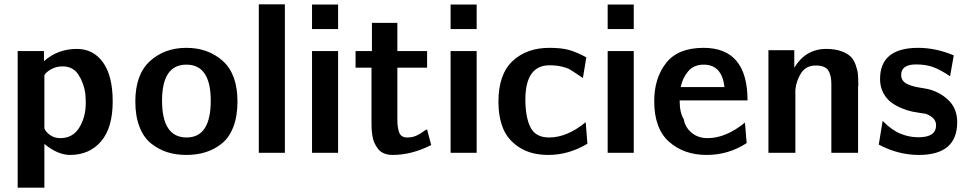

<svg xmlns="http://www.w3.org/2000/svg" viewBox="-20 -709 4489 891"><path d="M62 162V-472H184V-425Q248 -482 337 -482Q413 -482 458 -419.5Q503 -357 503 -238Q503 -116 449 -53Q395 10 305 10Q248 10 186 -41V162ZM186 -360V-318V-113Q192 -97 212 -82.5Q232 -68 260 -68Q318 -68 348 -117Q378 -166 378 -231Q378 -247 376 -275Q369 -324 344 -362.5Q319 -401 270 -401Q241 -401 217 -387.5Q193 -374 186 -360Z M608 -238Q608 -363 675.5 -425Q743 -487 845 -487Q946 -487 1014 -426Q1082 -365 1082 -238Q1082 -170 1063 -120.5Q1044 -71 1010 -43.5Q976 -16 935 -3Q894 10 845 10Q797 10 757 -2.5Q717 -15 682 -42.5Q647 -70 627.5 -120Q608 -170 608 -238ZM732 -242Q732 -71 846 -71Q958 -71 958 -242Q958 -409 845 -409Q732 -409 732 -242Z M1181 0V-689H1302V0Z M1428 0V-472H1549V0ZM1428 -574V-688H1549V-574Z M1630 -395V-472H1706V-603H1824V-472H1962V-395H1824V-154Q1824 -115 1833 -93Q1842 -71 1869 -71Q1895 -71 1914.5 -80.5Q1934 -90 1945 -99Q1956 -108 1962 -108L1981 -36Q1891 10 1802 10Q1779 10 1761.5 2.5Q1744 -5 1734 -18.5Q1724 -32 1717.5 -46Q1711 -60 1708 -80Q1705 -100 1704.5 -112Q1704 -124 1704 -141V-395Z M2071 0V-472H2192V0ZM2071 -574V-688H2192V-574Z M2293 -237Q2293 -364 2358.5 -425.5Q2424 -487 2529 -487Q2583 -487 2617.5 -478Q2652 -469 2701 -443L2685 -347Q2674 -354 2652 -369Q2630 -384 2619.5 -389.5Q2609 -395 2585 -400.5Q2561 -406 2530 -406Q2420 -406 2418 -251Q2418 -164 2442 -117.5Q2466 -71 2528 -71Q2612 -71 2698 -142L2706 -42Q2619 10 2525 10Q2444 10 2390 -25Q2336 -60 2314.5 -113.5Q2293 -167 2293 -237Z M2800 0V-472H2921V0ZM2800 -574V-688H2921V-574Z M3016 -240Q3016 -346 3071 -416.5Q3126 -487 3245 -487Q3449 -487 3449 -243H3134Q3134 -186 3153 -156Q3159 -119 3189 -93.5Q3219 -68 3264 -68Q3348 -68 3437 -140L3445 -45Q3361 10 3259 10Q3154 10 3085 -51Q3016 -112 3016 -240ZM3139 -305H3342Q3330 -409 3246 -409Q3199 -409 3173 -377.5Q3147 -346 3139 -305Z M3546 0V-476H3666V-395Q3719 -482 3814 -482Q3855 -482 3884 -471.5Q3913 -461 3928 -446Q3943 -431 3951.5 -406Q3960 -381 3961.5 -362Q3963 -343 3963 -313Q3963 -311 3962.5 -309Q3962 -307 3962 -306V0H3838V-319Q3838 -361 3823 -383Q3808 -405 3766 -405Q3720 -405 3697.5 -369.5Q3675 -334 3671 -292V-280V0Z M4058 -38 4076 -148Q4077 -148 4084.5 -140Q4092 -132 4105.5 -121Q4119 -110 4137.5 -99Q4156 -88 4184 -80Q4212 -72 4243 -72Q4324 -72 4324 -128Q4324 -163 4276 -181L4255 -184Q4235 -187 4214 -191Q4193 -195 4165 -206.5Q4137 -218 4115.5 -234Q4094 -250 4079 -278Q4064 -306 4064 -342Q4064 -487 4241 -487Q4323 -487 4406 -452L4389 -355Q4345 -385 4311 -397.5Q4277 -410 4231 -410Q4162 -410 4162 -361Q4162 -346 4170 -335Q4178 -324 4193.5 -317.5Q4209 -311 4223 -307.5Q4237 -304 4259.5 -300.5Q4282 -297 4293 -294Q4347 -279 4384.5 -241Q4422 -203 4422 -142Q4422 10 4244 10Q4148 10 4058 -38Z"/></svg>

Font: Coval
Style: Bold
Weight: 700
Foundry: Context Ltd
Version: Version 001.000